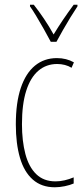

<svg xmlns="http://www.w3.org/2000/svg" viewBox="-20 -783 353 813"><path d="M212 10Q156 10 119 -22.5Q82 -55 64.5 -115Q47 -175 47 -256Q47 -348 68 -410.5Q89 -473 128 -505Q167 -537 221 -537Q241 -537 259 -532.5Q277 -528 293 -519L283 -496Q270 -504 254.5 -508Q239 -512 222 -512Q176 -512 142.5 -483.5Q109 -455 91 -398.5Q73 -342 73 -257Q73 -186 87.5 -131Q102 -76 133.5 -45.5Q165 -15 215 -15Q234 -15 253.5 -19.5Q273 -24 292 -32V-6Q276 1 254 5.5Q232 10 212 10ZM195 -606Q182 -631 165.5 -660Q149 -689 133.5 -715Q118 -741 107 -756V-763H123Q143 -738 166 -704Q189 -670 207 -637Q227 -670 247 -699.5Q267 -729 292 -763H308V-756Q294 -735 278 -709Q262 -683 247 -656.5Q232 -630 219 -606Z"/></svg>

Font: Noto Sans Khmer ExtraCondensed Thin
Style: Regular
Weight: 250
Width: 2
Designer: Danh Hong and the Monotype Design Team
Foundry: Monotype Imaging Inc.
Version: Version 2.004